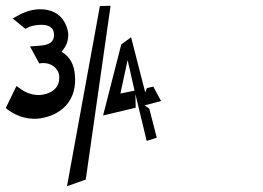

<svg xmlns="http://www.w3.org/2000/svg" viewBox="-30 -684 911 665"><path d="M-10 -310 -3 -304C27 -282 70 -265 120 -276C186 -290 239 -339 229 -428C226 -463 210 -487 189 -501L183 -505L188 -511C200 -525 208 -545 206 -571C204 -583 192 -653 107 -652C74 -651 49 -640 25 -626L14 -620L58 -584L63 -587C76 -594 91 -597 109 -598C137 -599 156 -590 157 -566C159 -537 137 -528 110 -526L74 -523L106 -464L111 -465C153 -470 174 -440 175 -422C178 -385 156 -363 118 -356C86 -351 57 -363 36 -380L27 -386ZM202 -39 267 -62 353 -664 316 -663ZM327 -284 440 -311 439 -358 478 -196 513 -207 487 -308 471 -319 528 -334 501 -384 479 -379 473 -364 424 -555 390 -530ZM387 -360 412 -476 436 -370Z"/></svg>

Font: Charger Slice
Style: Regular
Weight: 400
Designer: Jasper
Foundry: Cannot Into Space Fonts
Version: Version 1.1